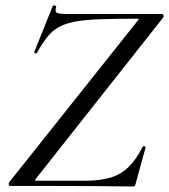

<svg xmlns="http://www.w3.org/2000/svg" viewBox="-20 -676 615 698"><path d="M464 2Q396 1 318.5 0.5Q241 0 163.5 0Q86 0 17 0Q13 0 12 -4.5Q11 -9 13 -13L480 -600Q485 -605 484.5 -606.5Q484 -608 478 -608Q396 -608 341.5 -606Q287 -604 251 -597Q215 -590 192 -576.5Q169 -563 151.5 -541Q134 -519 115 -485Q114 -481 108.5 -482.5Q103 -484 105 -488L172 -655Q174 -657 180 -655.5Q186 -654 184 -651Q179 -634 187 -629.5Q195 -625 229 -625Q285 -625 365.5 -625Q446 -625 568 -625Q573 -625 574.5 -620Q576 -615 573 -612L111 -27Q107 -22 107.5 -20.5Q108 -19 113 -19Q172 -19 217.5 -19Q263 -19 291 -19Q344 -19 382 -30.5Q420 -42 447.5 -69Q475 -96 498 -141Q499 -145 505 -144Q511 -143 509 -139L473 -8Q473 -5 470.5 -1.5Q468 2 464 2Z"/></svg>

Font: Cormorant Infant Light Medium
Style: Italic
Weight: 500
Italic angle: -10°
Version: Version 4.001